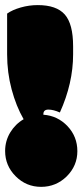

<svg xmlns="http://www.w3.org/2000/svg" viewBox="-20 -725 322 750"><path d="M213.9 -285.6Q265.6 -399.9 265.6 -512.7V-543.9Q265.6 -631.3 233.2 -668.2Q200.7 -705.1 127.4 -705.1Q93.8 -705.1 61 -695.8Q28.3 -686.5 7.8 -671.9V-512.7Q7.8 -441.9 25.4 -376Q43 -310.1 72.3 -259.3Q39.6 -240.2 19.8 -207.3Q0 -174.3 0 -135.3Q0 -77.6 41.3 -36.4Q82.5 4.9 140.6 4.9Q198.7 4.9 240.7 -36.1Q282.2 -77.6 282.2 -134.5Q282.2 -191.4 243.7 -232.2Q205.1 -272.9 149.4 -276.9V-278.8Q149.4 -296.9 168.9 -296.9Q188.5 -296.9 213.9 -285.6Z"/></svg>

Font: Friends & Family
Style: Regular
Weight: 400
Designer: Sarang Kulkarni, Maithili Shingre, Noopur Datye
Foundry: Ek Type
Version: Version 1.000;hotconv 1.0.117;makeotfexe 2.5.65602